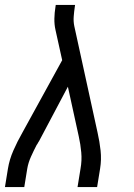

<svg xmlns="http://www.w3.org/2000/svg" viewBox="-21 -755 541 775"><path d="M-1 0 11 -74Q17 -111 33 -147.5Q49 -184 69 -219L230 -512L203 -634Q198 -656 198.5 -680Q199 -704 203 -728L204 -735H282L281 -728Q278 -708 276.5 -688Q275 -668 279 -649L373 -219Q381 -184 385 -147.5Q389 -111 383 -74L371 0H292L304 -74Q310 -107 307 -140Q304 -173 297 -204L253 -405L137 -186Q136 -184 134.5 -182Q133 -180 132 -178Q131 -176 130 -174Q129 -172 127 -170Q115 -147 104 -122.5Q93 -98 89 -74L77 0Z"/></svg>

Font: Iosevka Curly Oblique
Style: Regular
Weight: 400
Italic angle: -9°
Monospace: yes
Designer: Belleve Invis
Foundry: Belleve Invis
Version: Version 11.1.0; ttfautohint (v1.8.3)